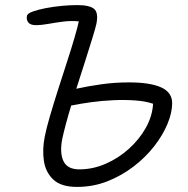

<svg xmlns="http://www.w3.org/2000/svg" viewBox="-20 -726 738 755"><path d="M283 9Q220 9 189.5 -20Q159 -49 152.5 -94Q146 -139 156 -189Q162 -220 176 -268Q190 -316 207.5 -371Q225 -426 242.5 -479.5Q260 -533 272.5 -576Q285 -619 290 -642Q259 -645 228 -641Q197 -637 169.5 -632Q142 -627 122 -627Q100 -627 91.5 -637.5Q83 -648 86 -664Q88 -673 108.5 -680.5Q129 -688 160 -694Q191 -700 224 -703Q257 -706 284 -706Q332 -706 350 -691Q368 -676 359 -632Q356 -618 344 -578.5Q332 -539 315 -486Q298 -433 280 -377Q325 -387 378 -394.5Q431 -402 487 -402Q570 -402 613.5 -382.5Q657 -363 657 -320Q657 -283 638.5 -238.5Q620 -194 586 -150.5Q552 -107 505 -71Q458 -35 402 -13Q346 9 283 9ZM225 -181Q214 -125 229.5 -92.5Q245 -60 292 -60Q345 -60 395.5 -82Q446 -104 487 -141Q528 -178 553.5 -223.5Q579 -269 582 -318Q553 -328 512.5 -331Q472 -334 426.5 -332Q381 -330 337.5 -324Q294 -318 260 -311Q248 -272 239 -238Q230 -204 225 -181Z"/></svg>

Font: Shantell Sans Normal
Style: Italic
Weight: 300
Italic angle: -11.31°
Designer: Stephen Nixon, Anya Danilova, Shantell Martin
Foundry: Arrow Type
Version: Version 1.008;[a672d596b]